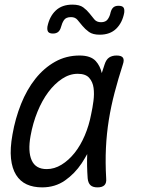

<svg xmlns="http://www.w3.org/2000/svg" viewBox="-20 -800 640 830"><path d="M162 10Q124 10 95.5 -3Q67 -16 49.5 -44Q32 -72 27.5 -115Q23 -158 34 -219Q46 -288 71 -350.5Q96 -413 133 -459.5Q170 -506 218 -533Q266 -560 324 -560Q372 -560 394 -536Q413 -515 420 -484Q426 -502 432 -521Q439 -543 452 -551.5Q465 -560 484 -560Q505 -560 511.5 -550.5Q518 -541 511 -521Q491 -459 475.5 -400Q460 -341 450.5 -282Q441 -223 438 -160.5Q435 -98 439 -29Q441 -9 431.5 0.5Q422 10 401.5 10Q381 10 371 0.5Q361 -9 359 -29Q355 -84 357 -134Q346 -114 333 -94Q303 -49 260.5 -19.5Q218 10 162 10ZM182 -69Q215 -69 246 -88Q277 -107 302.5 -139Q328 -171 346.5 -214.5Q365 -258 374 -306Q380 -333 384 -363.5Q388 -394 384.5 -420Q381 -446 365.5 -463.5Q350 -481 316 -481Q281 -481 248.5 -459.5Q216 -438 189 -402Q162 -366 142 -317Q122 -268 112 -212Q100 -145 117 -107Q134 -69 182 -69ZM244 -684Q240 -669 231.5 -662Q223 -655 209 -655Q194 -655 188.5 -662Q183 -669 185 -685Q194 -729 221 -754.5Q248 -780 293 -780Q324 -780 340 -768Q356 -756 367 -742Q378 -728 388 -716Q398 -704 417 -704Q437 -704 446 -717Q455 -730 458 -746Q462 -761 470 -768Q478 -775 492 -775Q508 -775 513.5 -768Q519 -761 517 -745Q509 -702 482.5 -676Q456 -650 411 -650Q381 -650 364.5 -662Q348 -674 336.5 -688Q325 -702 315 -714Q305 -726 287 -726Q265 -726 256.5 -713Q248 -700 244 -684Z"/></svg>

Font: Maple Mono NL Light
Style: Italic
Weight: 300
Italic angle: -10°
Monospace: yes
Designer: subframe7536
Version: Version 7.000